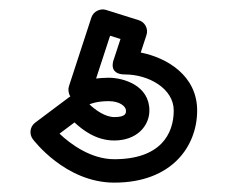

<svg xmlns="http://www.w3.org/2000/svg" viewBox="-20 -71 486 410"><path d="M171 151.8C172.6 151.1 186.3 145 212 145C236.5 145 249 156.8 249 165C249 170 249.9 179 224 179C205 179 183.9 164.3 171 151.8ZM130.2 134.9C129.2 135.5 128.1 136.2 127 137L55 191C43.6 199.6 42 215.7 50.2 226.3C50.7 226.9 119.1 319 224 319C347.7 319 401 240.6 401 165C401 90.1 335.9 52 280.5 41.2L292.8 3.8C297.2 -9.7 289.4 -23.8 276.5 -27.8L206.5 -49.8C195 -53.5 179.7 -47.4 175.2 -33.8L127.2 113.2C125 120.1 126.1 128.5 130.2 134.9ZM237.3 12.3 223.2 55.2C223.2 55.2 208.9 88 247 88C296.7 88 351 117.7 351 165C351 215.4 322.3 269 224 269C174.2 269 130.4 236.7 107.1 214.4L139.1 190.4C156.5 206.6 185.1 229 224 229C272.1 229 299 198 299 165C299 111.2 243.5 95 212 95C202 95 190.1 96 185.2 96.7L215.1 5.3Z"/></svg>

Font: Hussar Techniczny
Style: Bold 
Weight: 700
Foundry: Cannot Into Space Fonts
Version: Version 0.77